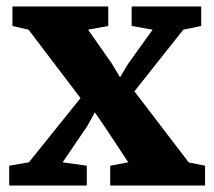

<svg xmlns="http://www.w3.org/2000/svg" viewBox="-20 -575 664 595"><path d="M69.5 -72 229.5 -271 68.5 -483 18.5 -494.5V-555H315.5V-494.5L253 -483L326.5 -378L352 -335.5L377.5 -378L453 -483L388 -494.5V-555H603.5V-494.5L548 -483L396.5 -292L565 -71.5L615.5 -61.5V0H321.5V-61.5L377.5 -72L304 -183L274 -227L250 -183.5L174 -72L249 -61.5V0H8.5V-61.5Z"/></svg>

Font: Merriweather 20pt ExtraBold
Style: Regular
Weight: 800
Version: Version 2.100